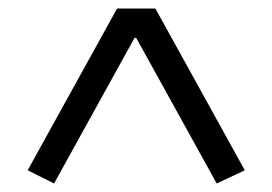

<svg xmlns="http://www.w3.org/2000/svg" viewBox="-20 -718 640 451"><path d="M489 -287 300 -629H296L107 -287L45 -318L255 -698H345L555 -318Z"/></svg>

Font: Lilex Nerd Font
Style: Regular
Weight: 400
Designer: Mike Abbink, Paul van der Laan, Pieter van Rosmalen, Mikhael Khrustik
Foundry: Mikhael Khrustik
Version: Version 2.400; ttfautohint (v1.8.4.7-5d5b);Nerd Fonts 3.3.0